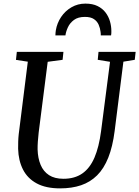

<svg xmlns="http://www.w3.org/2000/svg" viewBox="-20 -1029 768 1059"><path d="M660.6 -688.8 612.3 -306Q601.3 -220 577.2 -159.5Q553.1 -99 515.6 -61.8Q478 -24.5 427.1 -7.2Q376.1 10 311.7 10Q233.2 10 182.5 -17.4Q131.8 -44.7 106.8 -94Q81.7 -143.2 80 -208.3Q79.7 -227.3 80.4 -247.9Q81 -268.5 83.4 -290L133.4 -688.8L68.1 -698.7L72.8 -743H329.9L325.3 -699.1L243.1 -688.1L193.4 -298.9Q190.2 -271.6 188.7 -248.1Q187.1 -224.5 187.4 -204.6Q188.8 -156.3 204.1 -119.7Q219.4 -83.1 250.4 -63Q281.4 -42.9 329.9 -42.9Q391.6 -42.9 433.6 -71.9Q475.5 -100.8 500.8 -159.2Q526 -217.7 537.5 -306L586.9 -688.1L519.1 -699.1L523.4 -743H728.2L723.3 -699.1ZM451.2 -1009.1Q490.8 -1009.1 518.1 -995.6Q545.5 -982.1 562.2 -959.9Q579 -937.7 586.6 -911Q594.2 -884.4 594.2 -857.6Q594.2 -851.7 594 -845.4Q593.7 -839.1 592.6 -833.7H535.9Q535.9 -838.3 535.7 -843.3Q535.5 -848.2 534.7 -853Q532.5 -873.2 524.3 -892.3Q516.2 -911.3 498.3 -923.5Q480.4 -935.8 448.3 -935.8Q410.6 -935.8 388 -919Q365.5 -902.2 354.6 -878.6Q343.7 -855 340.9 -833.7H285.6Q285.6 -841.2 286.3 -847.9Q286.9 -854.6 287.9 -861.6Q294.6 -901.9 317.1 -935.4Q339.6 -968.8 374.4 -989Q409.1 -1009.1 451.2 -1009.1Z"/></svg>

Font: Merriweather 7pt Light
Style: Italic
Weight: 300
Italic angle: -7.8°
Designer: Eben Sorkin
Foundry: Eben Sorkin
Version: Version 2.200;gftools[0.9.31]